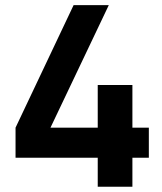

<svg xmlns="http://www.w3.org/2000/svg" viewBox="-20 -710 616 730"><path d="M545.9 -110.4H483.4V0H351.6V-110.4H39.1V-224.6L259.8 -690.4H393.6L171.9 -224.6H351.6V-386.7H483.4V-224.6H545.9Z"/></svg>

Font: Dinish Expanded
Style: Bold
Weight: 700
Width: 7
Designer: Charles Nix
Foundry: Playbeing
Version: Version 2.005; ttfautohint (v1.8.3)